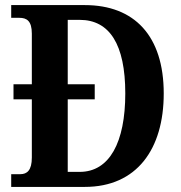

<svg xmlns="http://www.w3.org/2000/svg" viewBox="-20 -734 710 754"><path d="M24 0H313C517 0 623 -148 623 -367C623 -594 507 -714 313 -714H24V-664H56C85 -664 105 -652 105 -602V-403H33V-344H105V-115C105 -65 86 -50 60 -50H24ZM293 -59H246V-344H352V-403H246V-656H293C410 -656 472 -560 472 -367C472 -175 410 -59 293 -59Z"/></svg>

Font: Noto Serif Thai Condensed
Style: Bold
Weight: 700
Width: 3
Designer: Monotype Design Team
Foundry: Monotype Imaging Inc.
Version: Version 2.002